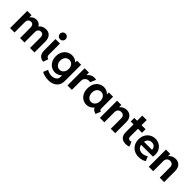

<svg xmlns="http://www.w3.org/2000/svg" viewBox="329 -2342 4135 4135"><g transform="rotate(45 2397.0 -274.0)"><path d="M53.7 -523.4H183.6V-458H186Q211.9 -493.7 247.8 -512.2Q283.7 -530.8 328.1 -531.2Q372.6 -530.8 405.8 -512Q439 -493.2 458.5 -458H461.9Q489.3 -493.7 530.8 -512.2Q572.3 -530.8 621.1 -531.2Q683.6 -531.2 722.7 -502.9Q761.7 -474.6 778.8 -430.4Q795.9 -386.2 795.9 -335.9V0H660.2V-317.4Q660.6 -365.2 639.6 -391.1Q618.7 -417 580.1 -417Q541.5 -417 516.8 -391.1Q492.2 -365.2 492.2 -317.4V0H357.4V-317.4Q357.4 -365.2 336.2 -391.1Q314.9 -417 276.4 -417Q237.8 -417 213.4 -390.6Q189 -364.3 188.5 -315.4V0H53.7Z M912.1 -189.5V-523.4H1048.8V-186.5Q1048.3 -121.6 1110.4 -107.4L1070.3 7.8Q913.1 -3.9 912.1 -189.5ZM898.9 -675.8Q898.9 -699.2 910.2 -718.8Q921.4 -738.3 941.2 -749.5Q960.9 -760.7 984.9 -760.7Q1008.3 -760.7 1027.8 -749.5Q1047.4 -738.3 1058.6 -718.8Q1069.8 -699.2 1069.8 -675.8Q1069.8 -652.3 1058.6 -632.6Q1047.4 -612.8 1027.8 -601.3Q1008.3 -589.8 984.9 -589.8Q960.9 -589.8 941.2 -601.3Q921.4 -612.8 910.2 -632.6Q898.9 -652.3 898.9 -675.8Z M1224.1 164.1 1269 55.7Q1294.9 73.7 1333.7 85.9Q1372.6 98.1 1410.6 98.6Q1446.8 98.1 1482.2 85.9Q1517.6 73.7 1541.3 47.4Q1564.9 21 1564.9 -18.6V-72.3H1563.5Q1533.2 -40.5 1494.1 -23.2Q1455.1 -5.9 1410.6 -5.9Q1351.1 -6.3 1297.6 -37.1Q1244.1 -67.9 1211.2 -127.2Q1178.2 -186.5 1178.2 -268.6Q1178.2 -350.1 1211.4 -409.7Q1244.6 -469.2 1299.3 -500.2Q1354 -531.2 1415.5 -531.2Q1460 -531.2 1498 -515.4Q1536.1 -499.5 1565.9 -469.7H1568.8V-523.4H1693.8V-26.4Q1693.8 51.3 1658.7 105.2Q1623.5 159.2 1562.7 186Q1502 212.9 1424.3 212.9Q1366.2 212.9 1312.7 198.5Q1259.3 184.1 1224.1 164.1ZM1569.8 -271.5Q1569.8 -315.9 1553.7 -349.4Q1537.6 -382.8 1508.5 -401.4Q1479.5 -419.9 1442.9 -419.9Q1404.8 -419.9 1374.8 -401.1Q1344.7 -382.3 1327.9 -348.6Q1311 -314.9 1311 -271.5Q1311 -228 1327.6 -193.1Q1344.2 -158.2 1373.8 -138.2Q1403.3 -118.2 1440.9 -118.2Q1478 -118.2 1507.6 -137.9Q1537.1 -157.7 1553.5 -192.4Q1569.8 -227.1 1569.8 -271.5Z M1800.8 -523.4H1932.6V-448.2H1935.5Q1961.9 -484.4 2002 -507.6Q2042 -530.8 2093.8 -531.2Q2111.8 -530.8 2127.9 -527.8Q2144 -524.9 2151.4 -521.5L2096.7 -392.6Q2091.8 -395 2079.8 -397.2Q2067.9 -399.4 2054.7 -399.4Q2026.9 -399.4 1999.5 -385.5Q1972.2 -371.6 1953.9 -343.8Q1935.5 -315.9 1935.5 -277.3V0H1800.8Z M2553.2 -74.2H2547.4Q2515.6 -35.2 2472.7 -13.7Q2429.7 7.8 2379.9 7.8Q2320.3 7.8 2267.1 -23.4Q2213.9 -54.7 2181.4 -115.5Q2148.9 -176.3 2149.4 -260.7Q2148.9 -345.2 2181.4 -406.5Q2213.9 -467.8 2267.6 -499.8Q2321.3 -531.7 2382.8 -532.2Q2427.7 -532.2 2466.6 -515.4Q2505.4 -498.5 2535.6 -467.8H2538.1V-523.4H2667V-178.7Q2667.5 -154.3 2670.9 -141.4Q2674.3 -128.4 2682.9 -120.8Q2691.4 -113.3 2709 -106.4L2661.1 7.8Q2617.7 -6.8 2590.6 -26.4Q2563.5 -45.9 2553.2 -74.2ZM2539.1 -262.7Q2539.1 -310.1 2522.7 -345.2Q2506.3 -380.4 2477.3 -398.9Q2448.2 -417.5 2412.1 -417Q2374 -417 2344.5 -398.2Q2314.9 -379.4 2298.6 -344.2Q2282.2 -309.1 2282.2 -262.7Q2282.2 -217.3 2298.3 -181.9Q2314.5 -146.5 2343.8 -126.5Q2373 -106.4 2410.2 -106.4Q2447.3 -106.4 2476.6 -126.5Q2505.9 -146.5 2522.5 -181.9Q2539.1 -217.3 2539.1 -262.7Z M2788.6 -523.4H2919.4V-456.1H2922.4Q2947.3 -492.2 2989.3 -511.7Q3031.2 -531.2 3081.5 -531.2Q3136.2 -531.2 3175.5 -506.1Q3214.8 -481 3235.1 -437.7Q3255.4 -394.5 3255.4 -340.8V0H3120.6V-311.5Q3120.6 -362.8 3095.5 -389.9Q3070.3 -417 3025.9 -417Q2996.6 -417 2973.4 -404.5Q2950.2 -392.1 2936.8 -368.2Q2923.3 -344.2 2923.3 -310.5V0H2788.6Z M3399.4 -168.9V-414.1H3313.5V-523.4H3399.4V-679.7H3534.2V-523.4H3657.2V-414.1H3534.2V-176.8Q3534.2 -143.1 3550.5 -126.7Q3566.9 -110.4 3592.8 -110.4Q3614.7 -110.4 3632.8 -120.1L3676.8 -13.7Q3636.7 7.8 3579.1 7.8Q3521 7.8 3480.5 -14.4Q3439.9 -36.6 3419.7 -76.7Q3399.4 -116.7 3399.4 -168.9Z M3702.6 -260.7Q3702.6 -340.8 3736.6 -402.1Q3770.5 -463.4 3828.1 -496.8Q3885.7 -530.3 3954.6 -530.3Q4019.5 -530.3 4074 -500Q4128.4 -469.7 4160.6 -414.3Q4192.9 -358.9 4192.9 -287.1Q4192.9 -270.5 4191.2 -255.1Q4189.5 -239.7 4185.1 -217.8H3825.7Q3837.4 -164.1 3875.5 -132.8Q3913.6 -101.6 3970.2 -101.6Q4007.3 -101.6 4042.5 -114.3Q4077.6 -127 4102.1 -146.5L4146 -40Q4114.3 -18.1 4069.3 -5.1Q4024.4 7.8 3974.1 7.8Q3892.6 7.8 3831.1 -26.4Q3769.5 -60.5 3736.1 -121.6Q3702.6 -182.6 3702.6 -260.7ZM4068.8 -307.6Q4068.8 -340.8 4054.2 -366.5Q4039.6 -392.1 4013.7 -406.5Q3987.8 -420.9 3954.6 -420.9Q3903.8 -420.9 3869.4 -390.4Q3835 -359.9 3824.7 -307.6Z M4277.8 -523.4H4408.7V-456.1H4411.6Q4436.5 -492.2 4478.5 -511.7Q4520.5 -531.2 4570.8 -531.2Q4625.5 -531.2 4664.8 -506.1Q4704.1 -481 4724.4 -437.7Q4744.6 -394.5 4744.6 -340.8V0H4609.9V-311.5Q4609.9 -362.8 4584.7 -389.9Q4559.6 -417 4515.1 -417Q4485.8 -417 4462.6 -404.5Q4439.5 -392.1 4426 -368.2Q4412.6 -344.2 4412.6 -310.5V0H4277.8Z"/></g></svg>

Font: Reddit Sans Strawberry
Style: Bold
Weight: 700
Designer: Stephen Hutchings
Foundry: Reddit
Version: Version 1.013